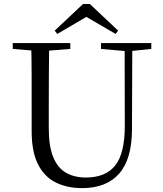

<svg xmlns="http://www.w3.org/2000/svg" viewBox="-20 -949 837 985"><path d="M440.9 -928.5 586.1 -791.8 573.1 -774.8 394.9 -878.9H451.3L273.7 -774.8L260.7 -791.8L405.9 -928.5ZM401.2 16.1Q323.9 16.1 265.4 -13.2Q206.9 -42.4 174.6 -106.7Q142.4 -171.1 142.4 -276.5V-391Q142.4 -475.8 142.3 -560.2Q142.2 -644.6 140 -728H232.2Q231.2 -645.4 230.7 -561.2Q230.2 -477 230.2 -391V-291.5Q230.2 -198.9 253 -143.1Q275.8 -87.3 318.7 -62.8Q361.7 -38.3 420.2 -38.3Q522.2 -38.3 571.4 -100.5Q620.6 -162.6 620.2 -305.7L619.4 -728H658.7L657.1 -285.6Q656.7 -132.5 591.2 -58.2Q525.7 16.1 401.2 16.1ZM45.5 -698V-728H340.7V-698L201.1 -686.9H179.8ZM498.2 -698V-728H756.2V-698L647.1 -686.7H626.2Z"/></svg>

Font: Noto Serif HK ExtraLight
Style: Regular
Weight: 200
Designer: Ryoko NISHIZUKA 西塚涼子 (kana & ideographs); Frank Grießhammer (Latin, Greek & Cyrillic); Wenlong ZHANG 张文龙 (bopomofo); San
Foundry: Adobe
Version: Version 2.002-H1;hotconv 1.1.0;makeotfexe 2.6.0